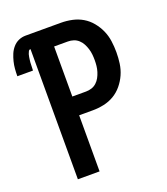

<svg xmlns="http://www.w3.org/2000/svg" viewBox="-165 -829 801 923"><g transform="rotate(-20 235.0 -367.5)"><path d="M185 0H74V-666Q67 -666 63.5 -659.5Q60 -653 58 -646.5Q56 -640 55 -633Q54 -626 53 -619.5Q52 -613 51.5 -606Q51 -599 51 -592Q51 -585 50.5 -578.5Q50 -572 50 -565H-30Q-30 -584 -28.5 -602.5Q-27 -621 -22.5 -639Q-18 -657 -11 -674Q-4 -691 8.5 -705.5Q21 -720 38 -727.5Q55 -735 74 -735H255Q283 -735 311.5 -729Q340 -723 364.5 -708.5Q389 -694 407.5 -671.5Q426 -649 437.5 -623Q449 -597 453 -568.5Q457 -540 457 -511Q457 -482 453 -453.5Q449 -425 437.5 -399Q426 -373 407.5 -350.5Q389 -328 364.5 -313.5Q340 -299 311.5 -293Q283 -287 255 -287H185ZM185 -383H255Q270 -383 284 -387.5Q298 -392 309 -402Q320 -412 327 -425Q334 -438 338.5 -452.5Q343 -467 344.5 -481.5Q346 -496 346 -511Q346 -526 344.5 -540.5Q343 -555 338.5 -569.5Q334 -584 327 -597Q320 -610 309 -620Q298 -630 284 -634.5Q270 -639 255 -639H185Z"/></g></svg>

Font: Iosevka
Style: Bold
Weight: 700
Monospace: yes
Designer: Belleve Invis
Foundry: Belleve Invis
Version: Version 32.5.0; ttfautohint (v1.8.4)